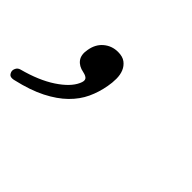

<svg xmlns="http://www.w3.org/2000/svg" viewBox="-67 -327 735 735"><g transform="rotate(45 300.0 40.5)"><path d="M37 218Q25 221 17.5 218.5Q10 216 6 205Q3 196 8 186Q13 176 24 173Q103 152 154.5 118Q206 84 222 48Q230 31 225 22.5Q220 14 201 10Q174 5 160.5 -13Q147 -31 153 -62Q159 -98 183.5 -118.5Q208 -139 241 -139Q266 -139 280.5 -128Q295 -117 302 -100Q309 -83 309 -61.5Q309 -40 305 -19Q298 21 281.5 56.5Q265 92 234 122.5Q203 153 155 177.5Q107 202 37 218Z"/></g></svg>

Font: Maple Mono Light
Style: Italic
Weight: 300
Italic angle: -10°
Monospace: yes
Designer: subframe7536
Version: Version 7.000